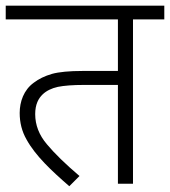

<svg xmlns="http://www.w3.org/2000/svg" viewBox="-20 -642 594 671"><path d="M554.2 -574.2V-622.1H0V-574.2H392.1V-394H268.1C222.2 -394 186.5 -390.6 161.6 -383.8C136.7 -376.5 115.2 -366.2 98.1 -353C63 -327.6 48.8 -286.6 48.8 -247.1C48.8 -213.4 56.6 -182.6 72.8 -154.3C104 -97.7 159.2 -45.9 222.2 8.8L257.8 -26.9C208.5 -68.8 170.4 -106 143.6 -138.2C116.7 -169.9 103 -205.1 103 -243.2C103 -277.8 114.7 -298.3 128.9 -312C142.1 -324.7 160.2 -333.5 182.1 -338.4C204.1 -342.8 234.4 -345.2 273.9 -345.2H392.1V0H444.8V-574.2Z"/></svg>

Font: Noto Reveo Sans
Style: Regular
Weight: 300
Designer: Monotype Design Team
Foundry: Monotype Imaging Inc.
Version: Version 2.007